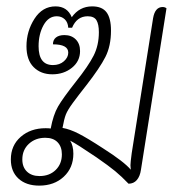

<svg xmlns="http://www.w3.org/2000/svg" viewBox="-20 -576 583 602"><path d="M502 -550 422 -44Q419 -23 409 -11.5Q399 0 383 0Q361 -23 341 -39.5Q321 -56 282 -83Q220 -125 200 -135Q210 -119 210 -94Q210 -50 180 -22Q150 6 103 6Q62 6 38 -16Q14 -38 14 -76Q14 -120 45 -147Q76 -174 123 -174Q134 -174 139 -173Q147 -216 162 -242Q177 -268 218 -320Q257 -369 273.5 -401.5Q290 -434 290 -475Q290 -500 282.5 -512.5Q275 -525 255 -525Q221 -525 206 -489H194Q193 -506 183 -515.5Q173 -525 158 -525Q132 -525 116.5 -497Q101 -469 101 -431Q101 -372 146 -372Q167 -372 180.5 -384Q194 -396 194 -411Q194 -437 146 -437Q146 -451 155.5 -458.5Q165 -466 182 -466Q204 -466 217.5 -452.5Q231 -439 231 -416Q231 -384 205.5 -363.5Q180 -343 144 -343Q108 -343 85.5 -365.5Q63 -388 63 -431Q63 -478 88 -517Q113 -556 154 -556Q191 -556 205 -522Q229 -556 269 -556Q300 -556 314 -537.5Q328 -519 328 -480Q328 -432 310.5 -397.5Q293 -363 251 -309Q225 -276 208.5 -253.5Q192 -231 186.5 -217Q181 -203 176 -175Q199 -171 226.5 -157Q254 -143 303 -111Q369 -69 390 -44L389 -58Q389 -66 393 -96L460 -519Q466 -554 490 -554Q497 -554 502 -550ZM174 -92Q174 -116 160.5 -130Q147 -144 122 -144Q91 -144 70.5 -125Q50 -106 50 -76Q50 -52 64.5 -38Q79 -24 104 -24Q135 -24 154.5 -43Q174 -62 174 -92Z"/></svg>

Font: Thasadith
Style: Italic
Weight: 400
Italic angle: -9°
Designer: Cadson Demak Co.,Ltd.
Foundry: Cadson Demak Co.,Ltd.
Version: Version 1.000; ttfautohint (v1.6)